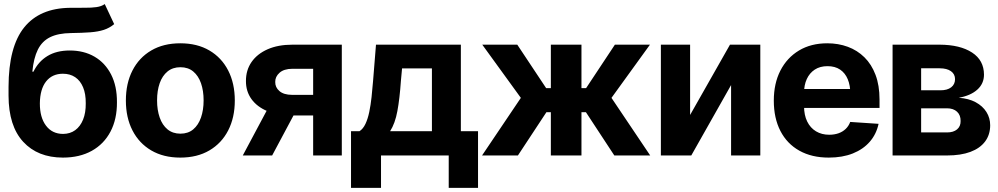

<svg xmlns="http://www.w3.org/2000/svg" viewBox="-20 -766 4917 946"><path d="M496.1 -745.9 542.6 -647.1Q519.4 -627.9 491.4 -618.8Q463.4 -609.8 424.5 -606.8Q385.5 -603.9 329.5 -603.1Q266.4 -602.3 226.8 -582.7Q187.2 -563.1 166.5 -521.5Q145.8 -479.9 139.3 -412.9H144.9Q169 -462.7 213.7 -489.9Q258.4 -517.2 323.6 -517.2Q393.5 -517.2 445.8 -486.7Q498.1 -456.2 527.4 -399Q556.7 -341.9 556.2 -262.1Q556.7 -179 524.4 -117.6Q492.1 -56.2 432.3 -22.9Q372.5 10.4 290 10.5Q165.9 10.4 94.2 -67.5Q22.6 -145.4 22.1 -294.1V-338.3Q22.6 -535.8 99.1 -630.9Q175.7 -725.9 325 -727.5Q365.4 -728.1 398.1 -727.8Q430.8 -727.5 455.4 -731Q480 -734.5 496.1 -745.9ZM290.6 -106.2Q325.6 -106.4 350.6 -124.7Q375.6 -142.9 389.3 -176.6Q403 -210.3 402.5 -256.8Q403 -303.5 389.3 -336.1Q375.6 -368.8 350.4 -385.7Q325.2 -402.7 289.8 -402.7Q263.5 -402.7 242.6 -393.1Q221.8 -383.4 207 -364.6Q192.2 -345.9 184.5 -318.8Q176.8 -291.8 176.4 -256.8Q176.1 -187.5 206.6 -147Q237.1 -106.4 290.6 -106.2Z M868.4 10.5Q785.5 10.5 725.3 -24.8Q665.1 -60.1 632.7 -123.4Q600.2 -186.7 600.2 -270.7Q600.2 -355.3 632.7 -418.7Q665.1 -482.1 725.3 -517.4Q785.5 -552.7 868.4 -552.7Q951.4 -552.7 1011.6 -517.4Q1071.8 -482.1 1104.3 -418.7Q1136.9 -355.3 1136.9 -270.7Q1136.9 -186.7 1104.3 -123.4Q1071.8 -60.1 1011.6 -24.8Q951.4 10.5 868.4 10.5ZM868.9 -107.4Q906.8 -107.4 932.1 -128.6Q957.4 -149.8 970.3 -187Q983.2 -224.1 983.2 -271.3Q983.2 -319.1 970.3 -356Q957.4 -392.8 932.1 -413.8Q906.8 -434.8 868.9 -434.8Q831.2 -434.8 805.4 -413.8Q779.7 -392.8 766.8 -356Q753.9 -319.1 753.9 -271.3Q753.9 -224.1 766.8 -187Q779.7 -149.8 805.4 -128.6Q831.2 -107.4 868.9 -107.4Z M1522.9 0V-427.1H1420.7Q1378.9 -426.9 1357.3 -407.5Q1335.6 -388.2 1336.1 -362.1Q1335.6 -335.6 1356.8 -317.3Q1377.9 -298.9 1419.1 -298.6H1573.2V-197.1H1419.1Q1348.8 -197.1 1297.8 -218.2Q1246.8 -239.4 1219.1 -277.6Q1191.5 -315.9 1191.8 -366.8Q1191.5 -420 1219.3 -460.3Q1247.2 -500.5 1298.6 -523.2Q1350.1 -545.9 1420.7 -545.9H1664.1V0ZM1176.2 0 1327.9 -284.4H1472.7L1320.9 0Z M1709.5 159.8V-119.7H1751.5Q1769.2 -131.2 1780.8 -155.9Q1792.4 -180.6 1799.4 -214.5Q1806.4 -248.4 1810.7 -287.6Q1814.9 -326.8 1818.1 -366.6L1832.5 -545.9H2250.7V-119.7H2335.3V159.8H2190.9V0H1857.3V159.8ZM1902.2 -119.7H2108.1V-429.1H1961L1955.2 -366.6Q1949.2 -279.4 1937.9 -218.7Q1926.7 -157.9 1902.2 -119.7Z M2355.1 0 2546.3 -283.8 2356.2 -545.9H2528.7L2670.9 -331.8H2694.1V-545.9H2844.9V-331.8H2867.8L3009.6 -545.9H3182.4L2992.8 -283.8L3183.6 0H3006.8L2866.8 -213.3H2844.9V0H2694.1V-213.3H2672.3L2531.8 0Z M3380.2 -199.6 3576.7 -545.9H3726.1V0H3582.1V-346.9L3386 0H3236.2V-545.9H3380.2Z M4063.3 10.5Q3979.4 10.5 3918.5 -23.6Q3857.6 -57.7 3825.1 -120.8Q3792.6 -183.9 3792.6 -270.3Q3792.6 -354.6 3825 -418.1Q3857.5 -481.6 3916.7 -517.2Q3975.9 -552.7 4056.1 -552.7Q4110.3 -552.7 4157.1 -535.5Q4203.9 -518.3 4239.1 -483.7Q4274.2 -449.2 4293.8 -397.3Q4313.5 -345.3 4313.5 -275.6V-234.2H3852.7V-327.5H4240.2L4169.7 -303.1Q4169.7 -344.9 4157 -375.5Q4144.3 -406.2 4119.3 -423.1Q4094.3 -440 4057.2 -440Q4020.1 -440 3994.3 -423Q3968.6 -406 3955.1 -376.5Q3941.6 -347.1 3941.6 -309V-243Q3941.6 -198.8 3957.1 -167.3Q3972.6 -135.7 4000.6 -118.9Q4028.6 -102.1 4065.6 -102.1Q4090.7 -102.1 4111.3 -109.3Q4131.8 -116.5 4146.7 -130.7Q4161.5 -144.8 4169.1 -165.2L4308.8 -155.9Q4298.1 -105.5 4265.8 -68Q4233.4 -30.6 4182.1 -10Q4130.8 10.5 4063.3 10.5Z M4377.8 0V-545.9H4609.9Q4710.9 -545.4 4769.5 -507.1Q4828.1 -468.8 4828.2 -398Q4828.1 -353.8 4795.2 -324.3Q4762.3 -294.8 4703.8 -284.2Q4752.6 -281 4787.2 -262.3Q4821.8 -243.6 4840.2 -214.2Q4858.7 -184.8 4858.7 -148.8Q4858.7 -102.4 4833.7 -68.9Q4808.7 -35.4 4761.4 -17.7Q4714.1 0 4645.8 0ZM4518.5 -113.5H4645.8Q4677.3 -113.3 4695.4 -128.4Q4713.5 -143.5 4713 -169.7Q4713.5 -198.7 4695.4 -215.6Q4677.3 -232.4 4645.8 -232.4H4518.5ZM4518.5 -321.1H4613.4Q4647.3 -321 4666.4 -335.7Q4685.5 -350.5 4685.6 -375.8Q4685.5 -401.1 4665.4 -415.3Q4645.2 -429.5 4609.9 -429.5H4518.5Z"/></svg>

Font: Inter Tight
Style: Regular
Weight: 400
Designer: Rasmus Andersson
Foundry: rsms
Version: Version 3.002